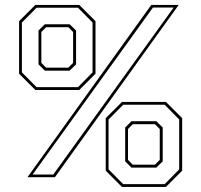

<svg xmlns="http://www.w3.org/2000/svg" viewBox="-20 -720 818 780"><path d="M91.5 0 594.5 -700H706L203 0ZM112.5 -11H196.5L685.5 -689.5H601.5ZM123.5 -354.5 57.5 -420.5V-634L123.5 -700H302L368 -634V-420.5L302 -354.5ZM128.5 -366H297L356 -426V-628.5L297 -688.5H128.5L69 -628.5V-426ZM162 -433 136.5 -458.5V-596L162 -621.5H263L289 -596V-458.5L263 -433ZM167.5 -445H257.5L277 -464.5V-590L257.5 -609.5H167.5L148 -590V-464.5ZM475.5 39.5 409.5 -26.5V-240L475.5 -306H654L720 -240V-26.5L654 39.5ZM480.5 28H649L708 -32V-234.5L649 -294.5H480.5L421 -234.5V-32ZM514 -39 488.5 -64.5V-202L514 -227.5H615L641 -202V-64.5L615 -39ZM519.5 -51H609.5L629 -70.5V-196L609.5 -215.5H519.5L500 -196V-70.5Z"/></svg>

Font: Tourney Thin Thin
Style: Regular
Weight: 250
Version: Version 1.015